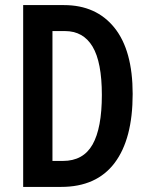

<svg xmlns="http://www.w3.org/2000/svg" viewBox="-20 -734 588 754"><path d="M501 -365Q501 -188 430 -94Q359 0 220 0H71V-714H231Q358 -714 429.5 -625Q501 -536 501 -365ZM380 -361Q380 -490 343.5 -551Q307 -612 235 -612H186V-102H227Q307 -102 343.5 -166.5Q380 -231 380 -361Z"/></svg>

Font: Noto Sans Malayalam ExtraCondensed SemiBold
Style: Regular
Weight: 600
Width: 2
Designer: Jelle Bosma - Monotype Design Team
Foundry: Monotype Imaging Inc.
Version: Version 2.104; ttfautohint (v1.8.4.7-5d5b)